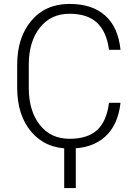

<svg xmlns="http://www.w3.org/2000/svg" viewBox="-20 -741 684 971"><path d="M589.4 -221.2Q577.6 -109.9 511.7 -49.8Q445.8 10.3 331.5 10.3Q210.4 10.3 138.7 -74Q66.9 -158.2 66.9 -297.4V-413.1Q66.9 -551.8 138.7 -636.5Q210.4 -721.2 331.5 -721.2Q446.8 -721.2 512.5 -661.9Q578.1 -602.5 589.4 -489.3H531.2Q519.5 -579.6 471.2 -625.5Q422.9 -671.4 331.5 -671.4Q236.3 -671.4 180.9 -600.3Q125.5 -529.3 125.5 -414.1V-297.4Q125.5 -180.7 180.9 -109.9Q236.3 -39.1 331.5 -39.1Q423.3 -39.1 471.4 -83.5Q519.5 -127.9 531.2 -221.2ZM363.3 210H304.7V-23.9H363.3Z"/></svg>

Font: Roboto Web
Style: Light
Weight: 300
Designer: Google
Version: Version 1.200310; 2013